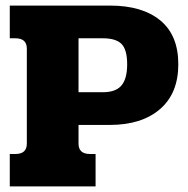

<svg xmlns="http://www.w3.org/2000/svg" viewBox="-20 -667 673 687"><path d="M15 -116H35Q76 -116 76 -153V-493Q76 -530 35 -530H15V-647H374Q489 -647 553.5 -594Q618 -541 618 -437Q618 -333 552.5 -276.5Q487 -220 373 -220H261V-153Q261 -116 302 -116H322V0H15ZM348 -337Q394 -337 414.5 -361Q435 -385 435 -437Q435 -489 415 -509.5Q395 -530 348 -530H261V-337Z"/></svg>

Font: Pridi
Style: Bold
Weight: 700
Designer: Katatrad Team
Foundry: CadsonDemak
Version: Version 1.001